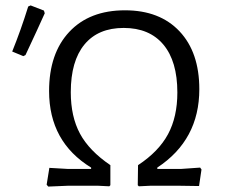

<svg xmlns="http://www.w3.org/2000/svg" viewBox="-20 -685 832 708"><path d="M84 -661 93 -665 142 -646 145 -636Q120 -580 74 -482L66 -478L25 -495Q57 -574 84 -661ZM158 3 152 -4 162 -66 231 -62H316V-67Q161 -162 161 -349Q161 -488 235.5 -567.5Q310 -647 441 -647Q569 -647 642 -569.5Q715 -492 715 -356Q715 -169 560 -67V-62H647L718 -67L723 -60L714 1L645 0H533L492 2L488 -2L489 -76Q565 -126 599.5 -190Q634 -254 634 -344Q634 -459 582.5 -520.5Q531 -582 436 -582Q342 -582 291.5 -521Q241 -460 241 -345Q241 -255 275 -192Q309 -129 387 -76V-2L383 2L343 0H229Z"/></svg>

Font: Alegreya Sans SC
Style: Regular
Weight: 400
Designer: Juan Pablo del Peral
Foundry: Huerta Tipografica
Version: Version 2.007